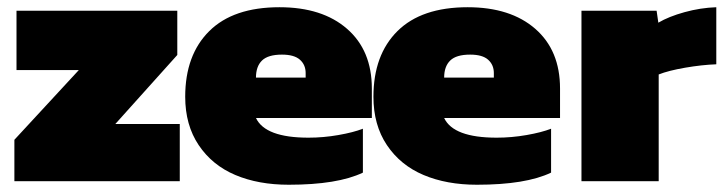

<svg xmlns="http://www.w3.org/2000/svg" viewBox="-20 -504 2012 534"><path d="M20 0V-115.2L199.2 -309.1H25.9V-474.1H473.1V-351.1L300.8 -159.2H480V0Z M783.2 9.8Q698.7 9.8 634.5 -17.3Q570.3 -44.4 532.7 -100.3Q495.1 -156.2 495.1 -234.9Q495.1 -351.1 562 -417.5Q628.9 -483.9 757.3 -483.9Q876.5 -483.9 945.3 -423.8Q1014.2 -363.8 1014.2 -257.8V-175.8H691.9Q717.8 -121.1 837.9 -121.1Q879.4 -121.1 921.1 -128.4Q962.9 -135.7 989.3 -146V-23.9Q918.9 9.8 783.2 9.8ZM691.9 -288.1H830.1V-300.8Q830.1 -323.7 814.2 -337.9Q798.3 -352.1 764.2 -352.1Q725.6 -352.1 708.7 -335.7Q691.9 -319.3 691.9 -288.1Z M1306.6 9.8Q1222.2 9.8 1158 -17.3Q1093.8 -44.4 1056.2 -100.3Q1018.6 -156.2 1018.6 -234.9Q1018.6 -351.1 1085.4 -417.5Q1152.3 -483.9 1280.8 -483.9Q1399.9 -483.9 1468.8 -423.8Q1537.6 -363.8 1537.6 -257.8V-175.8H1215.3Q1241.2 -121.1 1361.3 -121.1Q1402.8 -121.1 1444.6 -128.4Q1486.3 -135.7 1512.7 -146V-23.9Q1442.4 9.8 1306.6 9.8ZM1215.3 -288.1H1353.5V-300.8Q1353.5 -323.7 1337.6 -337.9Q1321.8 -352.1 1287.6 -352.1Q1249 -352.1 1232.2 -335.7Q1215.3 -319.3 1215.3 -288.1Z M1597.2 0V-474.1H1806.2L1811 -440.9Q1839.8 -458 1884 -470.2Q1928.2 -482.4 1972.2 -483.9V-325.2Q1932.1 -323.7 1885.5 -315.7Q1838.9 -307.6 1812 -296.9V0Z"/></svg>

Font: Kanit ExtraBold
Style: Regular
Weight: 800
Designer: Katatrad Team
Foundry: CadsonDemak
Version: Version 1.000;PS 001.000;hotconv 1.0.88;makeotf.lib2.5.64775